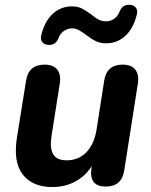

<svg xmlns="http://www.w3.org/2000/svg" viewBox="-20 -767 626 798"><path d="M50.9 -198.4 88.5 -432.7Q98.7 -498.4 165.7 -498.4Q201.2 -498.4 217.6 -478.1Q234.1 -457.7 228.5 -420.4L193.9 -200Q186.5 -150 201.4 -125.3Q216.2 -100.7 257.1 -100.7Q307 -100.7 339.5 -134.8Q371.9 -168.9 381.3 -228.2L413.2 -432.7Q423.5 -498.4 490.3 -498.4Q525.8 -498.4 542.2 -477.7Q558.7 -456.9 553 -419.6L496.3 -58.2Q486.1 8.4 419.3 8.4Q385.2 8.4 370 -9.9Q354.9 -28.3 359.7 -64.6L369.1 -130.8L373.7 -98.3Q347.2 -45.3 301.6 -17.5Q255.9 10.4 197.1 10.4Q114.9 10.4 74.4 -41.9Q33.9 -94.2 50.9 -198.4ZM151.6 -621Q165.4 -678.3 199.1 -709.4Q232.8 -740.5 279.3 -740.5Q302.7 -740.5 319.6 -732Q336.5 -723.5 359.9 -706.5Q376.5 -692.3 390.5 -685.4Q404.5 -678.4 420.7 -678.4Q439.9 -678.4 455.5 -689.7Q471 -701.1 477.5 -720Q483.5 -734.5 493.9 -741.3Q504.3 -748.1 519.6 -747.1Q536.4 -745.9 544.8 -735Q553.2 -724 548.6 -706.4Q534.8 -649.2 501.1 -618.1Q467.3 -587 420.9 -587Q396.7 -587 378.4 -595.9Q360.1 -604.9 337.9 -621.9Q319.9 -635.3 307.1 -642.2Q294.3 -649.1 279.5 -649.1Q260.3 -649.1 244.7 -637.7Q229.1 -626.3 222.7 -607.4Q216.7 -593 206.3 -586.1Q195.9 -579.3 180.6 -580.3Q163.8 -581.5 155.4 -592.5Q147 -603.4 151.6 -621Z"/></svg>

Font: SN Pro Thin
Style: Italic
Weight: 200
Italic angle: -9°
Designer: Tobias Whetton
Foundry: Supernotes
Version: Version 1.003;Glyphs 3.3 (3324)